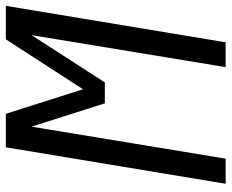

<svg xmlns="http://www.w3.org/2000/svg" viewBox="-86 -688 775 642"><g transform="rotate(-90 301.0 -367.5)"><path d="M7 0 129 -735H241L323 -477L490 -735H602L480 0H397L504 -649L346 -404H276L198 -649L91 0Z"/></g></svg>

Font: Iosevka SS04 Extended
Style: Italic
Weight: 400
Width: 7
Italic angle: -9°
Monospace: yes
Designer: Belleve Invis
Foundry: Belleve Invis
Version: Version 19.0.0; ttfautohint (v1.8.4)